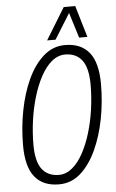

<svg xmlns="http://www.w3.org/2000/svg" viewBox="-61 -947 603 997"><g transform="rotate(-5 241.0 -448.5)"><path d="M206 9Q123 9 80 -44Q37 -97 37 -209Q37 -301 54 -389.5Q71 -478 104.5 -550.5Q138 -623 187 -666Q236 -709 299 -709Q382 -709 425 -656Q468 -603 468 -491Q468 -399 451 -310.5Q434 -222 400.5 -149.5Q367 -77 318.5 -34Q270 9 206 9ZM210 -40Q247 -40 279 -66.5Q311 -93 336 -139Q361 -185 378.5 -243Q396 -301 405 -365Q414 -429 414 -492Q414 -580 383.5 -620Q353 -660 296 -660Q258 -660 226 -633.5Q194 -607 169 -561Q144 -515 126.5 -457Q109 -399 100 -335Q91 -271 91 -208Q91 -120 121.5 -80Q152 -40 210 -40ZM209 -741 310 -906H370L419 -741H376L335 -873L253 -741Z"/></g></svg>

Font: Georama SemiCondensed Light
Style: Italic
Weight: 300
Width: 4
Italic angle: -9°
Designer: Jean-Baptiste Levee
Foundry: Production Type
Version: Version 1.000